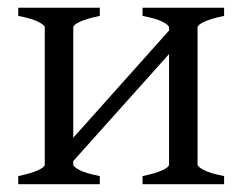

<svg xmlns="http://www.w3.org/2000/svg" viewBox="-20 -474 623 494"><path d="M346.7 0V-21Q379.9 -27.8 397.5 -35.9Q415 -43.9 415 -50.8V-335L168.5 -59.6V-50.8Q168.5 -44.9 184.8 -36.4Q201.2 -27.8 236.8 -21V0H26.9V-21Q60.1 -27.8 77.6 -35.9Q95.2 -43.9 95.2 -50.8V-403.3Q95.2 -409.2 78.9 -417.7Q62.5 -426.3 26.9 -433.1V-454.1H236.8V-433.1Q203.6 -426.3 186 -418.2Q168.5 -410.2 168.5 -403.3V-119.6L415 -395.5V-403.3Q415 -409.2 398.7 -417.7Q382.3 -426.3 346.7 -433.1V-454.1H556.6V-433.1Q523.4 -426.3 505.9 -418.2Q488.3 -410.2 488.3 -403.3V-50.8Q488.3 -44.9 504.6 -36.4Q521 -27.8 556.6 -21V0Z"/></svg>

Font: Gentium Unicode
Style: Regular
Weight: 400
Version: Version 1.009